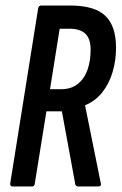

<svg xmlns="http://www.w3.org/2000/svg" viewBox="-20 -675 440 695"><path d="M26 0Q16 0 17 -11L118 -644Q120 -655 129 -655H234Q322 -655 361 -618Q400 -581 400 -502Q400 -456 387.5 -414Q375 -372 350 -340.5Q325 -309 288 -294V-293L345 -11Q347 -6 344 -3Q341 0 336 0H263Q253 0 252 -11L204 -272H148L106 -11Q105 0 96 0ZM161 -352H200Q238 -352 262 -371.5Q286 -391 297 -423Q308 -455 308 -495Q308 -535 289 -553Q270 -571 232 -571H196Z"/></svg>

Font: Sofia Sans Extra Condensed SemiBold
Style: Italic
Weight: 600
Italic angle: -9°
Designer: Botio Nikoltchev, Ani Petrova
Foundry: lettersoup
Version: Version 4.101